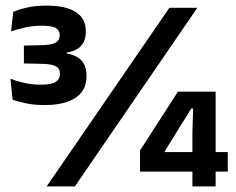

<svg xmlns="http://www.w3.org/2000/svg" viewBox="-20 -667 843 687"><path d="M139 -291Q103.5 -291 73.2 -297.2Q43 -303.5 25 -310.5L17.5 -385Q38.5 -377 66.5 -370.5Q94.5 -364 125 -364Q166 -364 180.2 -374.5Q194.5 -385 194.5 -401.5V-403.5Q194.5 -411.5 191.5 -418Q188.5 -424.5 181.8 -428.8Q175 -433 163.5 -435.5Q152 -438 134.5 -438.5L65.5 -440V-504L133 -505.5Q166 -506.5 179.8 -514.8Q193.5 -523 193.5 -539.5V-542Q193.5 -558 180 -566.5Q166.5 -575 130 -575Q96.5 -575 68 -568.2Q39.5 -561.5 19.5 -554.5L27.5 -624.5Q48 -633.5 77.8 -640.2Q107.5 -647 144.5 -647Q216 -647 251.5 -623.8Q287 -600.5 287 -556.5V-552.5Q287 -522.5 270.5 -503.5Q254 -484.5 218.5 -479V-469L214 -476.5Q253.5 -470.5 271.5 -450.5Q289.5 -430.5 289.5 -396.5V-391.5Q289.5 -362 273.5 -339.2Q257.5 -316.5 224 -303.8Q190.5 -291 139 -291ZM147 0 586 -639H686L248 0ZM668.5 0V-191.5L671 -279H664.5L570 -126.5V-98.5L530.5 -123H795V-53H481V-128.5L616.5 -339H751.5V0Z"/></svg>

Font: Anek Tamil SemiBold
Style: Regular
Weight: 600
Version: Version 1.003